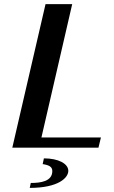

<svg xmlns="http://www.w3.org/2000/svg" viewBox="-20 -720 554 936"><path d="M130 172 125 196C266 196 313 146 313 113C313 78 265 52 194 52L188 80C221 85 235 94 235 114C235 164 179 172 130 172ZM182 -50 332 -700H202L40 0H460L472 -50Z"/></svg>

Font: Pfennig
Style: BoldItalic
Weight: 700
Italic angle: -13°
Version: Version 20100423